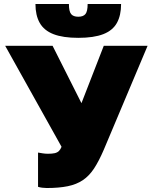

<svg xmlns="http://www.w3.org/2000/svg" viewBox="-20 -930 767 964"><path d="M215 14Q204 14 192 12.5Q180 11 171 8V-164Q182 -162 195 -160Q208 -158 221 -158Q242 -158 255 -161Q268 -164 276 -172Q284 -180 289 -193L6 -700H244L389 -412L501 -700H721L501 -178Q477 -122 452.5 -84.5Q428 -47 396 -25.5Q364 -4 320 5Q276 14 215 14ZM373 -740Q296 -740 248.5 -758.5Q201 -777 179.5 -815Q158 -853 158 -910H326Q326 -873 337 -859.5Q348 -846 373 -846Q398 -846 409 -859.5Q420 -873 420 -910H588Q588 -853 567 -815Q546 -777 498.5 -758.5Q451 -740 373 -740Z"/></svg>

Font: Golos Text ExtraBold
Style: Regular
Weight: 800
Designer: A.Korolkova, Vitaly Kuzmin
Foundry: ParaType Ltd
Version: Version 2.004